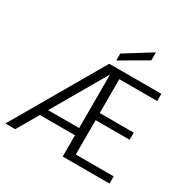

<svg xmlns="http://www.w3.org/2000/svg" viewBox="-199 -1111 1281 1297"><g transform="rotate(30 441.0 -462.5)"><path d="M446.8 -796.9 651.9 -924.8V-861.8L446.8 -743.2ZM458 -640.1 215.8 -222.2H458ZM823.2 -644H527.8V-379.9H793V-324.2H527.8V-56.2H823.2V0H458V-166H184.1L87.9 0H11.2L417 -700.2H823.2Z"/></g></svg>

Font: SVN-Poppins Light
Style: Regular
Weight: 300
Designer: Ninad Kale (Devanagari), Jonny Pinhorn (Latin)
Foundry: Indian Type Foundry
Version: Version 3.002 2017